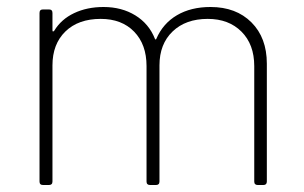

<svg xmlns="http://www.w3.org/2000/svg" viewBox="-20 -529 868 549"><path d="M93 -10V-492Q93 -502 103 -502H120Q130 -502 130 -492V-443Q130 -436 135 -441Q155 -474 192 -491.5Q229 -509 276 -509Q328 -509 367 -485Q406 -461 423 -418Q424 -416 425 -416Q426 -416 427 -418Q446 -462 486 -485.5Q526 -509 582 -509Q655 -509 699 -465Q743 -421 743 -347V-10Q743 0 733 0H717Q707 0 707 -10V-340Q707 -402 670.5 -438.5Q634 -475 574 -475Q511 -475 473.5 -439Q436 -403 436 -342V-10Q436 0 426 0H409Q399 0 399 -10V-340Q399 -402 363.5 -438.5Q328 -475 268 -475Q204 -475 167 -439Q130 -403 130 -342V-10Q130 0 120 0H103Q93 0 93 -10Z"/></svg>

Font: Barlow GEO Extra Light
Style: Regular
Weight: 200
Designer: Jeremy Tribby
Foundry: Tribby Type
Version: Version 1.408